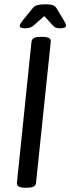

<svg xmlns="http://www.w3.org/2000/svg" viewBox="-20 -874 328 896"><path d="M96 2Q56 2 59 -21L127 -680Q129 -691 138.5 -696.5Q148 -702 170 -702H178Q220 -702 217 -680L148 -20Q147 -9 137 -3.5Q127 2 104 2ZM97 -742Q72 -742 72 -753Q72 -762 93 -787L131 -834Q139 -845 152.5 -849.5Q166 -854 191 -854Q217 -854 228 -849Q239 -844 245 -834L273 -787Q279 -777 283.5 -768.5Q288 -760 288 -755Q288 -742 261 -742Q250 -742 242 -744.5Q234 -747 226 -756L187 -799L138 -756Q129 -748 119 -745Q109 -742 97 -742Z"/></svg>

Font: Asap Condensed Condensed Regular
Style: Italic
Weight: 400
Width: 3
Italic angle: -6°
Designer: Pablo Cosgaya
Foundry: Omnibus-Type
Version: Version 3.001; ttfautohint (v1.8.4.7-5d5b)